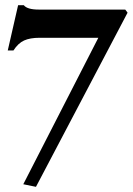

<svg xmlns="http://www.w3.org/2000/svg" viewBox="-20 -667 513 742"><path d="M32 -472H10L50 -647H72Q85 -630 130 -630H464L473 -618L119 55L70 45L360 -521H133Q96 -521 73 -510.5Q50 -500 32 -472Z"/></svg>

Font: FFF_NEPSZA-BADSAG Bold
Style: Regular
Weight: 700
Designer: bBox Type GmbH
Foundry: bBox Type GmbH
Version: Version 0.002